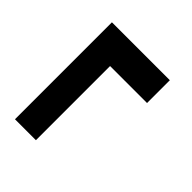

<svg xmlns="http://www.w3.org/2000/svg" viewBox="-44 -611 661 661"><g transform="rotate(-45 286.5 -280.0)"><path d="M505 -139H394V-319H33V-421H505Z"/></g></svg>

Font: Montserrat Semi Bold
Style: Regular
Weight: 600
Designer: Julieta Ulanovsky
Foundry: Julieta Ulanovsky
Version: Version 3.001 September 28, 2015